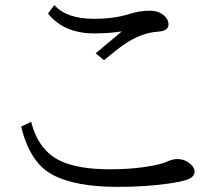

<svg xmlns="http://www.w3.org/2000/svg" viewBox="-20 -747 860 752"><path d="M355 -538.1 457 -624Q409.2 -616.2 347.7 -616.2Q231 -616.2 168 -693.8L192.9 -727.1Q240.7 -673.3 348.1 -673.3Q426.8 -673.3 487.3 -692.4Q527.3 -705.1 566.9 -705.1Q600.6 -705.1 622.1 -686.5Q640.1 -670.9 640.1 -651.4Q640.1 -625.5 599.1 -623Q533.2 -619.1 465.3 -572.3Q437 -552.7 387.2 -511.2ZM102.1 -270Q130.9 -155.3 220.2 -115.2Q289.1 -84 409.2 -84Q521 -84 602.5 -103.5Q622.6 -108.4 639.6 -116.2Q657.7 -124 674.3 -124Q706.1 -124 729 -101.6Q742.2 -88.9 742.2 -75.2Q742.2 -53.2 710.4 -42.5Q689 -35.2 642.1 -28.3Q552.2 -15.1 439.9 -15.1Q274.9 -15.1 186 -62.5Q97.2 -109.4 63 -251Z"/></svg>

Font: BIZ UDPMincho
Style: Regular
Weight: 400
Designer: TypeBank Co., Ltd.
Foundry: Morisawa Inc.
Version: Version 1.06